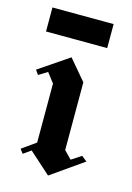

<svg xmlns="http://www.w3.org/2000/svg" viewBox="-96 -633 475 689"><g transform="rotate(15 142.0 -288.5)"><path d="M11.7 -493.3V-582.5L239.2 -581.7V-492.5ZM252.5 -95.8 272.5 -80 152.5 4.2 72.5 -67.5 44.2 -47.5 32.5 -63.3 84.2 -100V-319.2L56.7 -355L24.2 -335L12.5 -351.7L124.2 -427.5L188.3 -351.7V-100L215.8 -71.7Z"/></g></svg>

Font: Chomsky
Style: Regular
Weight: 400
Version: Version 2.3